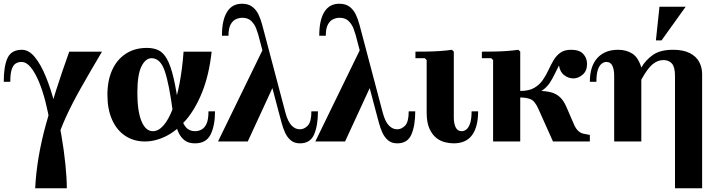

<svg xmlns="http://www.w3.org/2000/svg" viewBox="-20 -756 3842 1026"><path d="M262 120Q265 80 261.5 25Q258 -30 248 -91.5Q238 -153 223 -212Q208 -271 188 -319Q168 -367 144.5 -396Q121 -425 94 -425Q78 -425 64.5 -417Q51 -409 43 -386.5Q35 -364 35 -319H0Q0 -403 20.5 -446.5Q41 -490 97 -490Q134 -490 166 -451Q198 -412 225 -346Q252 -280 272.5 -200Q293 -120 307.5 -36.5Q322 47 329.5 122Q337 197 337 250H262ZM350 -480H525Q461 -372 413 -287Q365 -202 333 -132Q301 -62 283.5 -1Q266 60 262 120V250H168Q176 89 224.5 -88Q273 -265 350 -480Z M754 0Q695 0 649.5 -30Q604 -60 579 -116Q554 -172 554 -249Q554 -326 579.5 -382Q605 -438 652.5 -469Q700 -500 765 -500Q800 -500 826 -488Q852 -476 872 -441Q892 -406 908 -337.5Q924 -269 939 -155H904Q884 -307 860.5 -376Q837 -445 790 -445Q758 -445 736 -401.5Q714 -358 714 -259Q714 -162 736 -108.5Q758 -55 797 -55Q827 -55 854 -86Q881 -117 902.5 -173.5Q924 -230 939 -308Q954 -386 961 -480H1111Q1097 -355 1060.5 -264Q1024 -173 973.5 -114.5Q923 -56 866.5 -28Q810 0 754 0ZM1022 10Q987 10 966.5 -6Q946 -22 934.5 -47Q923 -72 917 -101Q911 -130 904 -155H939Q954 -99 972.5 -77Q991 -55 1022 -55Q1041 -55 1057.5 -64Q1074 -73 1084 -95.5Q1094 -118 1094 -161H1129Q1129 -85 1105.5 -37.5Q1082 10 1022 10Z M1390 -503 1447 -310 1304 0H1145ZM1644 -161H1679Q1679 -85 1658.5 -37.5Q1638 10 1583 10Q1553 10 1534 -6Q1515 -22 1503.5 -47Q1492 -72 1484.5 -101Q1477 -130 1470 -155L1360 -571Q1357 -582 1349 -603.5Q1341 -625 1323.5 -643Q1306 -661 1274 -661Q1258 -661 1241 -653.5Q1224 -646 1212.5 -625.5Q1201 -605 1201 -565H1166Q1166 -648 1193 -692Q1220 -736 1273 -736Q1307 -736 1328 -720Q1349 -704 1361 -679Q1373 -654 1380.5 -625.5Q1388 -597 1395 -571L1505 -155Q1518 -106 1538 -85.5Q1558 -65 1582 -65Q1606 -65 1625 -85Q1644 -105 1644 -161Z M1910 -503 1967 -310 1824 0H1665ZM2164 -161H2199Q2199 -85 2178.5 -37.5Q2158 10 2103 10Q2073 10 2054 -6Q2035 -22 2023.5 -47Q2012 -72 2004.5 -101Q1997 -130 1990 -155L1880 -571Q1877 -582 1869 -603.5Q1861 -625 1843.5 -643Q1826 -661 1794 -661Q1778 -661 1761 -653.5Q1744 -646 1732.5 -625.5Q1721 -605 1721 -565H1686Q1686 -648 1713 -692Q1740 -736 1793 -736Q1827 -736 1848 -720Q1869 -704 1881 -679Q1893 -654 1900.5 -625.5Q1908 -597 1915 -571L2025 -155Q2038 -106 2058 -85.5Q2078 -65 2102 -65Q2126 -65 2145 -85Q2164 -105 2164 -161Z M2404 10Q2383 10 2358 4Q2333 -2 2311 -19.5Q2289 -37 2274.5 -69.5Q2260 -102 2260 -155V-435L2250 -445H2200V-480Q2226 -480 2262 -480.5Q2298 -481 2333.5 -483.5Q2369 -486 2395 -490L2405 -480V-129Q2405 -96 2415 -75.5Q2425 -55 2447 -55Q2461 -55 2473 -65Q2485 -75 2492.5 -98Q2500 -121 2500 -161H2535Q2535 -79 2503 -34.5Q2471 10 2404 10Z M2615 0V-435L2605 -445H2555V-480Q2581 -480 2617 -480.5Q2653 -481 2688.5 -483.5Q2724 -486 2750 -490L2760 -480V0ZM2935 0 2857 -174Q2838 -217 2815 -226Q2792 -235 2760 -235V-270H2860Q2896 -270 2923.5 -263Q2951 -256 2971.5 -237.5Q2992 -219 3007 -184L3049 -87Q3059 -66 3071 -55.5Q3083 -45 3098 -41.5Q3113 -38 3132 -35V0ZM2760 -246V-270Q2806 -270 2834 -286Q2862 -302 2879.5 -327Q2897 -352 2910 -380Q2923 -408 2937.5 -433Q2952 -458 2974 -474Q2996 -490 3032 -490Q3076 -490 3096.5 -468Q3117 -446 3117 -414Q3117 -377 3093.5 -357Q3070 -337 3044 -337Q3019 -337 2996 -353.5Q2973 -370 2967 -406Q2954 -381 2943 -358Q2932 -335 2918.5 -314.5Q2905 -294 2885.5 -278.5Q2866 -263 2835.5 -254.5Q2805 -246 2760 -246Z M3587 250V-350Q3587 -398 3570.5 -416.5Q3554 -435 3525 -435Q3494 -435 3466.5 -412Q3439 -389 3407 -330V-395Q3430 -435 3469 -462.5Q3508 -490 3577 -490Q3631 -490 3665.5 -472.5Q3700 -455 3716 -425.5Q3732 -396 3732 -360V250ZM3262 0V-351Q3262 -384 3252.5 -404.5Q3243 -425 3220 -425Q3207 -425 3194.5 -415Q3182 -405 3174.5 -382Q3167 -359 3167 -319H3132Q3132 -402 3172 -446Q3212 -490 3283 -490Q3327 -490 3359 -469.5Q3391 -449 3407 -395V0ZM3485 -540 3504 -720H3644L3515 -540Z"/></svg>

Font: Brygada 1918
Style: Bold
Weight: 700
Designer: Mateusz Machalski | Borys Kosmynka | Przemek Hoffer
Foundry: NIEPODLEGLA 2018
Version: Version 3.006